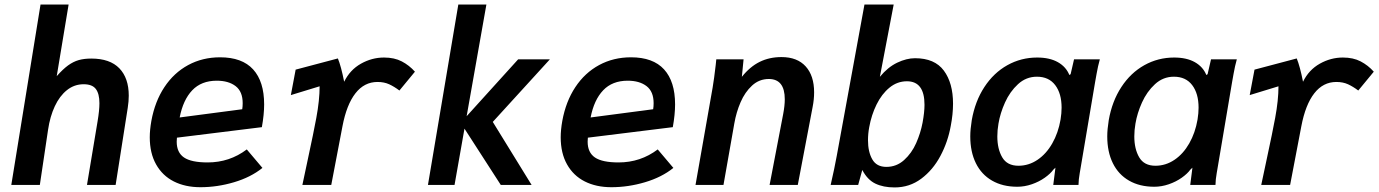

<svg xmlns="http://www.w3.org/2000/svg" viewBox="-20 -810 6040 841"><path d="M157.5 -790H280.5L228.5 -476.5Q255.5 -507 278.2 -523.5Q301 -540 324.8 -546.8Q348.5 -553.5 380 -553.5Q461.5 -553.5 502.8 -510.8Q544 -468 544 -391Q544 -366 539.5 -337.5L486.5 0H361L407.5 -279Q415.5 -327 415.5 -358Q415.5 -399.5 399.8 -420.2Q384 -441 346.5 -441Q305.5 -441 273.2 -415.2Q241 -389.5 220 -344.5Q199 -299.5 190.5 -241.5L154.5 0H29.5Z M636 -209Q636 -241 643 -280.5Q658.5 -365.5 700 -428.2Q741.5 -491 804.2 -525Q867 -559 944 -559Q1040.5 -559 1088.8 -506Q1137 -453 1137 -352.5Q1137 -308.5 1127 -253L755 -207Q754 -195 754 -189.5Q754 -142 786 -120.2Q818 -98.5 889.5 -98.5Q985.5 -98.5 1061 -155.5L1129.5 -74.5Q1078.5 -33.5 1005.2 -11.8Q932 10 858 10Q791.5 10 741.5 -15.2Q691.5 -40.5 663.8 -89.8Q636 -139 636 -209ZM1043 -358Q1043 -409 1012 -432.8Q981 -456.5 929.5 -456.5Q862 -456.5 822 -414.5Q782 -372.5 767 -295.5L1041 -331.5Q1043 -344 1043 -358Z M1326.5 -103.5Q1355 -236 1365.5 -293.5Q1380 -371.5 1380 -432L1254 -393.5L1275 -505L1460 -554Q1474 -520 1487.5 -452Q1513 -504 1561 -531Q1609 -558 1662 -558Q1707.5 -558 1740 -541Q1772.5 -524 1797.5 -496L1729.5 -413.5Q1707 -430.5 1684.8 -440.8Q1662.5 -451 1633.5 -451Q1575.5 -451 1536.8 -401.2Q1498 -351.5 1480 -256.5L1431 0H1304.5Q1313 -42.5 1326.5 -103.5Z M2014.5 -246.5 1971 0H1854.5L1987.5 -790H2110.5L2024 -301L2249.5 -550H2388.5L2138.5 -276L2308.5 0H2173.5Z M2436 -209Q2436 -241 2443 -280.5Q2458.5 -365.5 2500 -428.2Q2541.5 -491 2604.2 -525Q2667 -559 2744 -559Q2840.5 -559 2888.8 -506Q2937 -453 2937 -352.5Q2937 -308.5 2927 -253L2555 -207Q2554 -195 2554 -189.5Q2554 -142 2586 -120.2Q2618 -98.5 2689.5 -98.5Q2785.5 -98.5 2861 -155.5L2929.5 -74.5Q2878.5 -33.5 2805.2 -11.8Q2732 10 2658 10Q2591.5 10 2541.5 -15.2Q2491.5 -40.5 2463.8 -89.8Q2436 -139 2436 -209ZM2843 -358Q2843 -409 2812 -432.8Q2781 -456.5 2729.5 -456.5Q2662 -456.5 2622 -414.5Q2582 -372.5 2567 -295.5L2841 -331.5Q2843 -344 2843 -358Z M3115 -525.5Q3115.5 -532.5 3117.5 -550H3237L3229.5 -473.5Q3265 -518 3307.5 -539Q3350 -560 3403 -560Q3472 -560 3509 -519.2Q3546 -478.5 3546 -405.5Q3546 -374.5 3539.5 -341.5L3474.5 0H3351L3410.5 -310.5Q3417.5 -347.5 3417.5 -375Q3417.5 -464 3347.5 -464Q3305.5 -464 3274.2 -435.2Q3243 -406.5 3224 -362.5Q3205 -318.5 3196.5 -269.5L3149 0H3026.5L3101.5 -426.5Q3108 -464.5 3115 -525.5Z M3757 -65.5 3739 0H3618.5Q3635.5 -74 3645 -126.5L3766.5 -790H3894.5L3834 -473.5Q3869 -516 3910 -535.5Q3951 -555 3988 -555Q4074 -555 4114.2 -500.8Q4154.5 -446.5 4154.5 -356Q4154.5 -310 4144.5 -258.5Q4132 -188.5 4099.2 -127Q4066.5 -65.5 4015.2 -27.2Q3964 11 3898.5 11Q3849 11 3814.2 -5.8Q3779.5 -22.5 3757 -65.5ZM4021 -272.5Q4029.5 -318.5 4029.5 -351Q4029.5 -454 3952.5 -454Q3910 -454 3876 -426Q3842 -398 3819.5 -352.2Q3797 -306.5 3787.5 -253.5Q3782 -225 3782 -195.5Q3782 -145 3800.8 -112Q3819.5 -79 3862.5 -79Q3907 -79 3940.2 -109Q3973.5 -139 3993 -183.2Q4012.5 -227.5 4021 -272.5Z M4230 -212.5Q4230 -243 4236.5 -283.5Q4251 -366.5 4291.8 -428.8Q4332.5 -491 4392.5 -524.5Q4452.5 -558 4523 -558Q4577.5 -558 4613.5 -537.8Q4649.5 -517.5 4664 -481.5L4669.5 -485L4684.5 -550H4797.5Q4789 -519.5 4783.5 -487.8Q4778 -456 4777 -451.5L4712 -66.5L4709.5 -52Q4704.5 -24 4704 0H4593.5Q4598.5 -43 4601.5 -63L4603 -75.5L4594 -67Q4581 -49 4556.2 -31.5Q4531.5 -14 4499.8 -3Q4468 8 4436 8Q4372 8 4325.5 -18.8Q4279 -45.5 4254.5 -95.2Q4230 -145 4230 -212.5ZM4625.5 -286.5Q4630 -314.5 4630 -338.5Q4630 -400.5 4602 -437.2Q4574 -474 4522 -474Q4474.5 -474 4439 -441.2Q4403.5 -408.5 4382.2 -361.2Q4361 -314 4353.5 -268.5Q4348.5 -240 4348.5 -212.5Q4348.5 -157.5 4370 -120.8Q4391.5 -84 4441 -84Q4486 -84 4524.5 -110Q4563 -136 4589.2 -182Q4615.5 -228 4625.5 -286.5Z M4830 -212.5Q4830 -243 4836.5 -283.5Q4851 -366.5 4891.8 -428.8Q4932.5 -491 4992.5 -524.5Q5052.5 -558 5123 -558Q5177.5 -558 5213.5 -537.8Q5249.5 -517.5 5264 -481.5L5269.5 -485L5284.5 -550H5397.5Q5389 -519.5 5383.5 -487.8Q5378 -456 5377 -451.5L5312 -66.5L5309.5 -52Q5304.5 -24 5304 0H5193.5Q5198.5 -43 5201.5 -63L5203 -75.5L5194 -67Q5181 -49 5156.2 -31.5Q5131.5 -14 5099.8 -3Q5068 8 5036 8Q4972 8 4925.5 -18.8Q4879 -45.5 4854.5 -95.2Q4830 -145 4830 -212.5ZM5225.5 -286.5Q5230 -314.5 5230 -338.5Q5230 -400.5 5202 -437.2Q5174 -474 5122 -474Q5074.5 -474 5039 -441.2Q5003.5 -408.5 4982.2 -361.2Q4961 -314 4953.5 -268.5Q4948.5 -240 4948.5 -212.5Q4948.5 -157.5 4970 -120.8Q4991.5 -84 5041 -84Q5086 -84 5124.5 -110Q5163 -136 5189.2 -182Q5215.5 -228 5225.5 -286.5Z M5526.5 -103.5Q5555 -236 5565.5 -293.5Q5580 -371.5 5580 -432L5454 -393.5L5475 -505L5660 -554Q5674 -520 5687.5 -452Q5713 -504 5761 -531Q5809 -558 5862 -558Q5907.5 -558 5940 -541Q5972.5 -524 5997.5 -496L5929.5 -413.5Q5907 -430.5 5884.8 -440.8Q5862.5 -451 5833.5 -451Q5775.5 -451 5736.8 -401.2Q5698 -351.5 5680 -256.5L5631 0H5504.5Q5513 -42.5 5526.5 -103.5Z"/></svg>

Font: JuliaMono BoldItalic
Style: Regular
Weight: 700
Italic angle: -9°
Monospace: yes
Designer: cormullion
Foundry: corm
Version: Version 0.049; ttfautohint (v1.8.4)